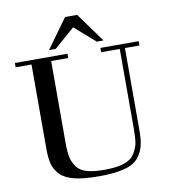

<svg xmlns="http://www.w3.org/2000/svg" viewBox="-98 -1008 974 1097"><g transform="rotate(-10 389.0 -459.0)"><path d="M118 -202V-690H26V-715H331V-690H232V-215Q232 -161 239 -130Q246 -99 266 -72Q287 -46 324 -36Q363 -25 422 -25Q492 -25 534 -38Q578 -52 597 -80Q616 -108 624 -140Q630 -173 630 -223V-690H522V-715H744V-690H660V-212Q660 -153 650 -119Q641 -84 614 -52Q586 -21 532 -8Q474 6 391 6Q301 6 246 -7Q191 -21 164 -49Q136 -77 127 -112Q118 -146 118 -202ZM231 -754 354 -924H424L547 -754H508L389 -858L270 -754Z"/></g></svg>

Font: Bailleul Roman
Style: Roman
Weight: 400
Version: Version 1